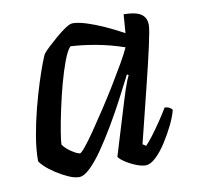

<svg xmlns="http://www.w3.org/2000/svg" viewBox="-63 -565 646 629"><g transform="rotate(-10 260.5 -250.0)"><path d="M151.5 0Q136.3 0 116.2 -9Q96 -18 76.1 -31Q56.1 -44 43 -56.5Q29.8 -69 27.8 -75Q27.6 -112 35.1 -156.3Q42.6 -200.7 54.1 -245.3Q65.6 -289.8 77.6 -327.4Q89.6 -365 99.1 -389.8Q108.6 -414.6 111.8 -418.6Q117 -425.4 131 -438.5Q144.9 -451.5 161.6 -465.8Q178.3 -480.1 193.5 -490.1Q208.7 -500 217.3 -500Q235.6 -500 262.7 -491.5Q289.7 -483 321.3 -468.8Q352.9 -454.5 382.6 -438.1L387.3 -500Q426.3 -500 444.4 -488.2Q462.5 -476.4 462.5 -451.3Q462.5 -436.4 451.1 -384.9Q439.8 -333.4 419.9 -253.3Q400.1 -173.1 374.3 -69.8L385.3 -62.8Q395.9 -73.4 410.5 -92.8Q425.1 -112.3 440.3 -134.7Q455.5 -157.1 466.5 -175.8Q475.3 -175.8 482.5 -171.9Q489.6 -168 491.4 -163.2Q486.2 -142.2 472.7 -114.6Q459.2 -87 442.2 -60.6Q425.2 -34.2 406.9 -17.1Q388.6 0 373.1 0Q359.2 0 339.6 -8Q320 -16.1 304.6 -26.6Q289.2 -37.2 286.2 -44L340.3 -221.6Q346.3 -241 351.6 -257.1Q357 -273.1 361.6 -284.4Q366.2 -295.7 369 -301L363.7 -304Q346.5 -270 325 -229Q303.5 -188 279.6 -147.5Q255.7 -107 232.6 -73.5Q209.4 -40 188.6 -20Q167.9 0 151.5 0ZM167.9 -76.2Q171.9 -76.2 186.5 -94.1Q201.1 -111.9 221.4 -141.5Q241.6 -171 264.8 -206.3Q288 -241.6 309.8 -277.3Q331.5 -313 349.1 -343.5Q366.7 -373.9 374.7 -392.4Q328.2 -408.4 281.8 -416.8Q235.5 -425.2 197.2 -426.9Q186 -414.6 174.2 -383.3Q162.5 -352 151.5 -311.6Q140.6 -271.2 131.9 -230.3Q123.1 -189.4 117.9 -158Q112.7 -126.6 112.7 -114.9Q122.2 -100.7 141.1 -88.5Q159.9 -76.2 167.9 -76.2Z"/></g></svg>

Font: Texturina Medium
Style: Italic
Weight: 500
Italic angle: -11°
Designer: Guillermo Torres Carreño
Foundry: Omnibus-Type
Version: Version 1.002